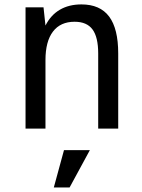

<svg xmlns="http://www.w3.org/2000/svg" viewBox="-20 -580 642 866"><path d="M95.2 -546.9H176.3L185.1 -464.8Q209 -512.2 250 -536.1Q291 -560.1 347.2 -560.1Q431.2 -560.1 472.2 -505.4Q513.2 -450.7 513.2 -338.9V0H422.9V-338.9Q422.9 -412.6 397.2 -447.3Q371.6 -481.9 316.4 -481.9Q252.4 -481.9 218.8 -437.5Q185.1 -393.1 185.1 -309.1V0H95.2ZM268.6 97.2H385.3L293.9 265.6H222.7Z"/></svg>

Font: Hack
Style: Regular
Weight: 400
Monospace: yes
Designer: Christopher Simpkins
Foundry: Christopher Simpkins
Version: Version 2.019; ttfautohint (v1.4.1) -l 4 -r 80 -G 350 -x 0 -